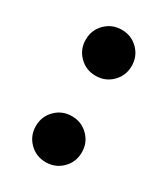

<svg xmlns="http://www.w3.org/2000/svg" viewBox="-135 -572 556 637"><g transform="rotate(30 143.0 -253.5)"><path d="M205.5 -481.5Q231 -456 231 -419Q231 -382 205.5 -356.5Q180 -331 143 -331Q106 -331 80.5 -356.5Q55 -382 55 -419Q55 -456 80.5 -481.5Q106 -507 143 -507Q180 -507 205.5 -481.5ZM205.5 -150.5Q231 -125 231 -88Q231 -51 205.5 -25.5Q180 0 143 0Q106 0 80.5 -25.5Q55 -51 55 -88Q55 -125 80.5 -150.5Q106 -176 143 -176Q180 -176 205.5 -150.5Z"/></g></svg>

Font: Hind Guntur
Style: Bold
Weight: 700
Designer: Manushi Parikh, Hitesh Malaviya
Foundry: Indian Type Foundry
Version: Version 1.002;PS 1.0;hotconv 1.0.86;makeotf.lib2.5.63406; tt